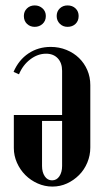

<svg xmlns="http://www.w3.org/2000/svg" viewBox="-20 -678 382 708"><path d="M313 -134Q313 -105 302 -78.5Q291 -52 271.5 -32.5Q252 -13 227 -1.5Q202 10 173 10Q145 10 119 -1.5Q93 -13 73.5 -32.5Q54 -52 42.5 -78Q31 -104 31 -132V-254H209V-417Q209 -446 193 -463Q177 -480 150 -480Q119 -480 91.5 -459Q64 -438 50 -404L30 -413Q49 -457 85 -481Q121 -505 167 -505Q198 -505 225 -494Q252 -483 271.5 -464Q291 -445 302 -419.5Q313 -394 313 -364ZM135 -66Q135 -43 145 -28Q155 -13 172 -13Q189 -13 199 -28Q209 -43 209 -66V-232H135ZM68 -619Q68 -636 79.5 -647Q91 -658 108 -658Q125 -658 137 -647Q149 -636 149 -619Q149 -601 137 -590Q125 -579 108 -579Q91 -579 79.5 -590Q68 -601 68 -619ZM189 -619Q189 -636 200.5 -647Q212 -658 229 -658Q247 -658 258.5 -647Q270 -636 270 -619Q270 -601 258.5 -590Q247 -579 229 -579Q212 -579 200.5 -590.5Q189 -602 189 -619Z"/></svg>

Font: Moniqa Extra Bold Narrow Heading
Style: Regular
Weight: 800
Width: 4
Designer: Rajesh Rajput
Foundry: Rajesh Rajput
Version: Version 1.000;December 15, 2022;FontCreator 14.0.0.2794 32-b